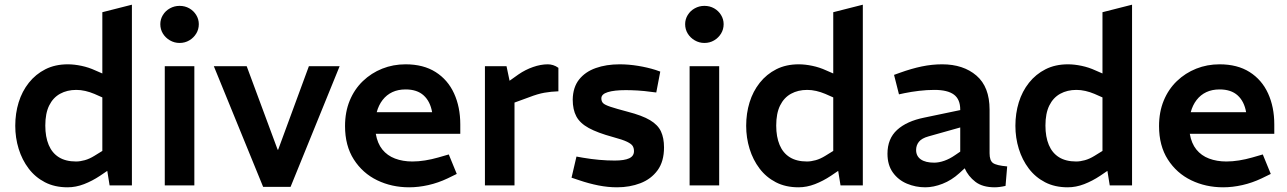

<svg xmlns="http://www.w3.org/2000/svg" viewBox="-20 -790 5484 818"><path d="M268 8Q213 8 171.5 -13.5Q130 -35 102 -72Q74 -109 59.5 -156Q45 -203 45 -254Q45 -307 59.5 -354Q74 -401 103 -437.5Q132 -474 173.5 -495Q215 -516 269 -516Q296 -516 327 -509.5Q358 -503 386 -490L416 -477V-738L542 -770V0H447L437 -62L406 -41Q373 -19 338 -5.5Q303 8 268 8ZM173 -255Q173 -207 187.5 -172.5Q202 -138 231 -120Q260 -102 304 -102Q321 -102 341 -107.5Q361 -113 382 -126L416 -147V-375L382 -390Q363 -398 343.5 -402.5Q324 -407 305 -407Q266 -407 236 -390.5Q206 -374 189.5 -340.5Q173 -307 173 -255Z M682 0V-508H808V0ZM745 -607Q723 -607 704 -618Q685 -629 674 -647Q663 -665 663 -687Q663 -708 674 -726Q685 -744 704 -754.5Q723 -765 745 -765Q768 -765 786.5 -754.5Q805 -744 816 -726Q827 -708 827 -687Q827 -665 816 -647Q805 -629 786.5 -618Q768 -607 745 -607Z M1101 6 891 -508H1031L1163 -152H1165L1296 -508H1427L1218 6Z M1723 8Q1649 8 1587 -22Q1525 -52 1487.5 -110.5Q1450 -169 1450 -253Q1450 -313 1470 -361.5Q1490 -410 1526 -444.5Q1562 -479 1608.5 -497.5Q1655 -516 1708 -516Q1784 -516 1836 -483Q1888 -450 1914.5 -392Q1941 -334 1941 -260V-220H1581Q1588 -179 1609 -153Q1630 -127 1663 -114.5Q1696 -102 1737 -102Q1763 -102 1791 -106.5Q1819 -111 1847 -119L1892 -132L1926 -49L1887 -30Q1847 -11 1805 -1.5Q1763 8 1723 8ZM1585 -312H1821Q1813 -358 1785 -383.5Q1757 -409 1708 -409Q1676 -409 1651.5 -397.5Q1627 -386 1610 -364Q1593 -342 1585 -312Z M2046 0V-508H2138L2151 -446L2189 -473Q2218 -493 2251 -504.5Q2284 -516 2314 -516Q2325 -516 2336.5 -512.5Q2348 -509 2359 -501V-401Q2328 -400 2299.5 -395Q2271 -390 2235 -376L2172 -353V0Z M2609 8Q2570 8 2529.5 0Q2489 -8 2448 -22L2415 -33L2436 -123L2464 -118Q2499 -112 2533 -109Q2567 -106 2599 -106Q2640 -106 2660.5 -115.5Q2681 -125 2681 -146Q2681 -159 2675.5 -168Q2670 -177 2651.5 -186Q2633 -195 2592 -206Q2526 -224 2488.5 -244.5Q2451 -265 2435.5 -294Q2420 -323 2420 -366Q2421 -418 2447 -451Q2473 -484 2518 -500Q2563 -516 2620 -516Q2658 -516 2698 -509.5Q2738 -503 2773 -492L2793 -485L2776 -396L2759 -398Q2723 -403 2695.5 -404.5Q2668 -406 2646 -406Q2597 -406 2569.5 -397.5Q2542 -389 2542 -371Q2542 -358 2549.5 -350.5Q2557 -343 2581 -335Q2605 -327 2654 -314Q2716 -298 2749.5 -278Q2783 -258 2796 -230Q2809 -202 2809 -162Q2809 -102 2781.5 -64.5Q2754 -27 2708.5 -9.5Q2663 8 2609 8Z M2918 0V-508H3044V0ZM2981 -607Q2959 -607 2940 -618Q2921 -629 2910 -647Q2899 -665 2899 -687Q2899 -708 2910 -726Q2921 -744 2940 -754.5Q2959 -765 2981 -765Q3004 -765 3022.5 -754.5Q3041 -744 3052 -726Q3063 -708 3063 -687Q3063 -665 3052 -647Q3041 -629 3022.5 -618Q3004 -607 2981 -607Z M3382 8Q3327 8 3285.5 -13.5Q3244 -35 3216 -72Q3188 -109 3173.5 -156Q3159 -203 3159 -254Q3159 -307 3173.5 -354Q3188 -401 3217 -437.5Q3246 -474 3287.5 -495Q3329 -516 3383 -516Q3410 -516 3441 -509.5Q3472 -503 3500 -490L3530 -477V-738L3656 -770V0H3561L3551 -62L3520 -41Q3487 -19 3452 -5.5Q3417 8 3382 8ZM3287 -255Q3287 -207 3301.5 -172.5Q3316 -138 3345 -120Q3374 -102 3418 -102Q3435 -102 3455 -107.5Q3475 -113 3496 -126L3530 -147V-375L3496 -390Q3477 -398 3457.5 -402.5Q3438 -407 3419 -407Q3380 -407 3350 -390.5Q3320 -374 3303.5 -340.5Q3287 -307 3287 -255Z M3922 8Q3881 8 3844 -7.5Q3807 -23 3784 -55Q3761 -87 3761 -135Q3761 -199 3802 -236.5Q3843 -274 3918 -289L4071 -321V-323Q4071 -367 4044 -387Q4017 -407 3961 -407Q3929 -407 3895.5 -403Q3862 -399 3833 -393L3810 -388L3789 -471L3814 -480Q3864 -498 3907.5 -507Q3951 -516 3994 -516Q4084 -516 4140 -468Q4196 -420 4196 -323V-137Q4196 -106 4210.5 -95.5Q4225 -85 4271 -81L4264 2Q4251 5 4239 6.5Q4227 8 4218 8Q4166 8 4135.5 -15.5Q4105 -39 4090 -73L4067 -52Q4034 -22 3995.5 -7Q3957 8 3922 8ZM3960 -97Q3980 -97 4003 -105Q4026 -113 4049 -129L4071 -144V-247L3936 -209Q3907 -201 3895 -186Q3883 -171 3883 -151Q3883 -125 3903 -111Q3923 -97 3960 -97Z M4529 8Q4474 8 4432.5 -13.5Q4391 -35 4363 -72Q4335 -109 4320.5 -156Q4306 -203 4306 -254Q4306 -307 4320.5 -354Q4335 -401 4364 -437.5Q4393 -474 4434.5 -495Q4476 -516 4530 -516Q4557 -516 4588 -509.5Q4619 -503 4647 -490L4677 -477V-738L4803 -770V0H4708L4698 -62L4667 -41Q4634 -19 4599 -5.5Q4564 8 4529 8ZM4434 -255Q4434 -207 4448.5 -172.5Q4463 -138 4492 -120Q4521 -102 4565 -102Q4582 -102 4602 -107.5Q4622 -113 4643 -126L4677 -147V-375L4643 -390Q4624 -398 4604.5 -402.5Q4585 -407 4566 -407Q4527 -407 4497 -390.5Q4467 -374 4450.5 -340.5Q4434 -307 4434 -255Z M5191 8Q5117 8 5055 -22Q4993 -52 4955.5 -110.5Q4918 -169 4918 -253Q4918 -313 4938 -361.5Q4958 -410 4994 -444.5Q5030 -479 5076.5 -497.5Q5123 -516 5176 -516Q5252 -516 5304 -483Q5356 -450 5382.5 -392Q5409 -334 5409 -260V-220H5049Q5056 -179 5077 -153Q5098 -127 5131 -114.5Q5164 -102 5205 -102Q5231 -102 5259 -106.5Q5287 -111 5315 -119L5360 -132L5394 -49L5355 -30Q5315 -11 5273 -1.5Q5231 8 5191 8ZM5053 -312H5289Q5281 -358 5253 -383.5Q5225 -409 5176 -409Q5144 -409 5119.5 -397.5Q5095 -386 5078 -364Q5061 -342 5053 -312Z"/></svg>

Font: REM Medium Medium
Style: Regular
Weight: 500
Version: Version 1.005;gftools[0.9.28]